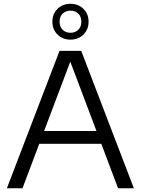

<svg xmlns="http://www.w3.org/2000/svg" viewBox="-20 -1014 758 1034"><path d="M17 0 300.5 -740H417.5L701 0H616L351.5 -700.5H365.5L101 0ZM168.5 -239.5 189 -308.5H529L549 -239.5ZM359.5 -800.5Q317.5 -800.5 289.8 -828Q262 -855.5 262 -897Q262 -939 289.8 -966.2Q317.5 -993.5 359.5 -993.5Q402 -993.5 429.5 -966.2Q457 -939 457 -897Q457 -855.5 429.5 -828Q402 -800.5 359.5 -800.5ZM359.5 -837.5Q385 -837.5 401.5 -853.5Q418 -869.5 418 -897Q418 -925 401.5 -940.8Q385 -956.5 359.5 -956.5Q334 -956.5 317.5 -940.8Q301 -925 301 -897Q301 -869.5 317.5 -853.5Q334 -837.5 359.5 -837.5Z"/></svg>

Font: Encode Sans SC SemiExpanded
Style: Regular
Weight: 400
Width: 6
Designer: Multiple Designers
Foundry: Impallari Type
Version: Version 3.002